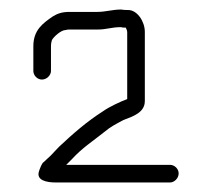

<svg xmlns="http://www.w3.org/2000/svg" viewBox="-20 -684 445 403"><path d="M87 -535V-587C87 -592 88 -597 89 -600C93 -607 108 -621 118 -621C121 -622 123 -622 126 -622H184C205 -622 213 -627 234 -627C237 -626 241 -626 244 -626C246 -622 247 -619 247 -617V-476C233 -471 208 -459 197 -451C161 -428 134 -404 104 -376L86 -357C82 -353 77 -349 72 -344C68 -342 64 -331 62 -325C55 -305 79 -301 97 -301H337C346 -301 355 -310 355 -320C355 -330 346 -338 337 -338H119L131 -350C153 -374 174 -387 199 -407C212 -418 222 -423 239 -432C260 -440 284 -448 284 -472V-617C284 -639 268 -663 249 -663C244 -663 239 -663 234 -664C216 -664 202 -659 184 -659H126C111 -659 101 -656 90 -649C70 -635 50 -621 50 -587V-535C50 -526 58 -517 68 -517C78 -517 87 -526 87 -535Z"/></svg>

Font: Electronic
Style: SeLt
Weight: 300
Version: Version 1.011